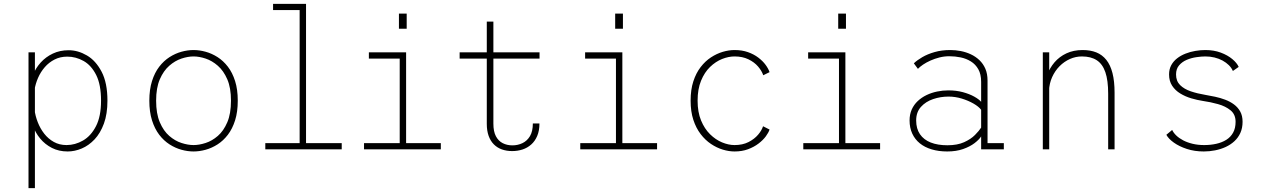

<svg xmlns="http://www.w3.org/2000/svg" viewBox="-20 -770 6555 990"><path d="M127 200V-500H160V-429V200ZM329 11Q283.5 11 247.8 -7.2Q212 -25.5 187 -55.8Q162 -86 149 -123.5Q136 -161 136 -199L158 -205Q162 -172 174.8 -139.5Q187.5 -107 208.2 -80.5Q229 -54 257.8 -38Q286.5 -22 323 -22Q367.5 -22 408.2 -45.5Q449 -69 475 -119.5Q501 -170 501 -251Q501 -333.5 476 -383.2Q451 -433 411.2 -455.5Q371.5 -478 327 -478Q290.5 -478 261.5 -463.2Q232.5 -448.5 211 -423.8Q189.5 -399 176.2 -368.5Q163 -338 158 -307L136 -312Q136 -348.5 150 -383.8Q164 -419 190 -447.8Q216 -476.5 252.5 -493.8Q289 -511 334 -511Q382 -511 428 -484.2Q474 -457.5 504 -400Q534 -342.5 534 -251Q534 -182.5 515.8 -132.8Q497.5 -83 467.5 -51.2Q437.5 -19.5 401.2 -4.2Q365 11 329 11Z M978 11Q947.5 11 915.8 2.2Q884 -6.5 854.2 -25.5Q824.5 -44.5 801 -75.2Q777.5 -106 763.8 -149.5Q750 -193 750 -251Q750 -308.5 763.8 -352Q777.5 -395.5 801 -426Q824.5 -456.5 854.2 -475.5Q884 -494.5 915.8 -503.2Q947.5 -512 978 -512Q1008.5 -512 1040.2 -503.2Q1072 -494.5 1101.8 -475.5Q1131.5 -456.5 1155 -426Q1178.5 -395.5 1192.2 -352Q1206 -308.5 1206 -251Q1206 -193 1192.2 -149.5Q1178.5 -106 1155 -75.2Q1131.5 -44.5 1101.8 -25.5Q1072 -6.5 1040.2 2.2Q1008.5 11 978 11ZM978 -22Q1007 -22 1040.2 -32.8Q1073.5 -43.5 1103.2 -69.2Q1133 -95 1152 -139.5Q1171 -184 1171 -251Q1171 -317 1152 -361Q1133 -405 1103.2 -431Q1073.5 -457 1040.2 -468Q1007 -479 978 -479Q949 -479 915.8 -468Q882.5 -457 852.8 -431Q823 -405 804 -361Q785 -317 785 -251Q785 -184 804 -139.5Q823 -95 852.8 -69.2Q882.5 -43.5 915.8 -32.8Q949 -22 978 -22Z M1348 0V-32H1525V-718H1388V-750H1558V-32H1742V0Z M1857 0V-32H2041V-468H1882V-500H2074V-32H2253V0ZM2037 -700H2077V-622H2037Z M2490 -131.5V-658.5H2524V-132.5Q2524 -92 2537 -67.5Q2550 -43 2572.2 -31.8Q2594.5 -20.5 2622 -20.5Q2650 -20.5 2674 -32Q2698 -43.5 2712.8 -68.2Q2727.5 -93 2727.5 -133.5H2761.5Q2761.5 -96 2750 -69Q2738.5 -42 2719 -24.8Q2699.5 -7.5 2674.2 0.8Q2649 9 2621 9Q2592 9 2568 0.5Q2544 -8 2526.5 -25.5Q2509 -43 2499.5 -69.5Q2490 -96 2490 -131.5ZM2350 -468V-500H2762V-468Z M2972 0V-32H3156V-468H2997V-500H3189V-32H3368V0ZM3152 -700H3192V-622H3152Z M3767.5 11Q3738.5 11 3707 1.5Q3675.5 -8 3646 -27.8Q3616.5 -47.5 3592.8 -78.5Q3569 -109.5 3555 -152.2Q3541 -195 3541 -251Q3541 -307.5 3555 -350.5Q3569 -393.5 3592.8 -424.2Q3616.5 -455 3646 -474.2Q3675.5 -493.5 3707 -502.8Q3738.5 -512 3767.5 -512Q3806 -512 3836.5 -501.2Q3867 -490.5 3890 -473Q3913 -455.5 3927.5 -435.8Q3942 -416 3948 -398L3915.5 -382Q3908 -404.5 3888.8 -427Q3869.5 -449.5 3839 -464.2Q3808.5 -479 3767.5 -479Q3736.5 -479 3703.2 -465.8Q3670 -452.5 3641.2 -424.8Q3612.5 -397 3594.8 -353.8Q3577 -310.5 3577 -251Q3577 -192 3594.8 -149Q3612.5 -106 3641.2 -77.8Q3670 -49.5 3703.2 -35.8Q3736.5 -22 3767.5 -22Q3809 -22 3839.5 -37.5Q3870 -53 3889 -75.5Q3908 -98 3914.5 -119L3948 -102Q3943 -86.5 3928.8 -67Q3914.5 -47.5 3891.2 -29.8Q3868 -12 3837 -0.5Q3806 11 3767.5 11Z M4122 0V-32H4306V-468H4147V-500H4339V-32H4518V0ZM4302 -700H4342V-622H4302Z M4864 11Q4820 11 4784 0.2Q4748 -10.5 4722.8 -31Q4697.5 -51.5 4683.8 -81.2Q4670 -111 4670 -149Q4670 -180.5 4681.2 -205.5Q4692.5 -230.5 4712.2 -249Q4732 -267.5 4757.5 -279.8Q4783 -292 4811.8 -298Q4840.5 -304 4870 -304Q4910.5 -304 4944.8 -294.8Q4979 -285.5 5003.5 -271.8Q5028 -258 5039 -245V-348Q5039 -387 5024.5 -412.8Q5010 -438.5 4986.2 -453.2Q4962.5 -468 4933.5 -474Q4904.5 -480 4875 -480Q4849 -480 4824.2 -473.8Q4799.5 -467.5 4777.8 -457.8Q4756 -448 4739.5 -436.8Q4723 -425.5 4713 -415L4692 -443.5Q4708.5 -459.5 4735.5 -475.2Q4762.5 -491 4799 -501.5Q4835.5 -512 4880 -512Q4906.5 -512 4933.8 -506.8Q4961 -501.5 4985.8 -490Q5010.5 -478.5 5030 -460Q5049.5 -441.5 5060.8 -415.5Q5072 -389.5 5072 -354.5V-32H5156V0H5039V-66.5Q5028.5 -50 5005 -32Q4981.5 -14 4946 -1.5Q4910.5 11 4864 11ZM4865 -21Q4916.5 -21 4951.2 -36.8Q4986 -52.5 5007.2 -74Q5028.5 -95.5 5039 -112V-204Q5026.5 -220.5 4999.5 -236Q4972.5 -251.5 4938.8 -261.8Q4905 -272 4871 -272Q4829.5 -272 4791.2 -259Q4753 -246 4728.5 -218.8Q4704 -191.5 4704 -149Q4704 -106.5 4723.5 -78Q4743 -49.5 4779 -35.2Q4815 -21 4865 -21Z M5357 0V-500H5390V-402V0ZM5694 0V-287Q5694 -355.5 5679.5 -397.8Q5665 -440 5635 -459.5Q5605 -479 5558.5 -479Q5526.5 -479 5496.8 -465.8Q5467 -452.5 5443.2 -428.5Q5419.5 -404.5 5405 -372.2Q5390.5 -340 5389 -302H5365.5Q5365.5 -343.5 5378.8 -381.2Q5392 -419 5417.2 -448.5Q5442.5 -478 5479 -495Q5515.5 -512 5562.5 -512Q5602.5 -512 5633 -499.8Q5663.5 -487.5 5684.5 -461.2Q5705.5 -435 5716.2 -393.2Q5727 -351.5 5727 -292V0Z M6187 11Q6139.5 11 6099.8 -2Q6060 -15 6032.5 -34.8Q6005 -54.5 5994 -75L6024 -100Q6030.5 -85.5 6045 -71.5Q6059.5 -57.5 6081 -46.2Q6102.5 -35 6129.8 -28.5Q6157 -22 6189 -22Q6222 -22 6251.2 -28.5Q6280.5 -35 6303 -49Q6325.5 -63 6338.2 -86Q6351 -109 6351 -142Q6351 -180 6325 -201.2Q6299 -222.5 6260.2 -233.2Q6221.5 -244 6182.5 -249.5Q6153 -254 6122.5 -263Q6092 -272 6066 -287.8Q6040 -303.5 6024 -327.8Q6008 -352 6008 -386Q6008 -413 6019.2 -433.8Q6030.5 -454.5 6049.5 -469.2Q6068.5 -484 6092.8 -493.5Q6117 -503 6143.5 -507.5Q6170 -512 6195 -512Q6239 -512 6274.5 -498.8Q6310 -485.5 6334 -465.5Q6358 -445.5 6367 -425L6337 -404Q6330 -420.5 6316.2 -434Q6302.5 -447.5 6283.8 -457.8Q6265 -468 6242.5 -473.5Q6220 -479 6195 -479Q6175 -479 6149 -475.2Q6123 -471.5 6099.2 -461.5Q6075.5 -451.5 6059.8 -433.2Q6044 -415 6044 -386Q6044 -352 6065 -331.2Q6086 -310.5 6120.2 -299Q6154.5 -287.5 6194 -281Q6218.5 -277 6245.2 -271.2Q6272 -265.5 6297.2 -256Q6322.5 -246.5 6342.8 -231.5Q6363 -216.5 6375 -194.8Q6387 -173 6387 -142Q6387 -110 6375.8 -85Q6364.5 -60 6345 -42Q6325.5 -24 6300 -12.2Q6274.5 -0.5 6245.5 5.2Q6216.5 11 6187 11Z"/></svg>

Font: Trispace Thin
Style: Regular
Weight: 100
Designer: Tyler Finck
Foundry: Etcetera Type Company
Version: Version 1.210